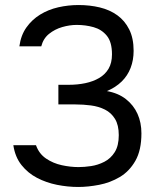

<svg xmlns="http://www.w3.org/2000/svg" viewBox="-20 -735 639 763"><path d="M291 8Q249 8 206.5 -0.5Q164 -9 127.5 -28Q91 -47 65.5 -79Q40 -111 33 -158H123Q135 -124 163 -105Q191 -86 225.5 -78.5Q260 -71 292 -71Q315 -71 342 -75Q369 -79 394.5 -92Q420 -105 436 -130.5Q452 -156 452 -198Q452 -238 437 -262.5Q422 -287 397 -299.5Q372 -312 341.5 -316Q311 -320 280 -320H212V-398H253Q288 -398 319 -404.5Q350 -411 374 -425Q398 -439 411.5 -462Q425 -485 425 -519Q425 -568 404.5 -593Q384 -618 352 -627Q320 -636 285 -636Q257 -636 227.5 -627.5Q198 -619 175 -600.5Q152 -582 144 -551H57Q63 -595 85 -626Q107 -657 139.5 -677Q172 -697 211.5 -706Q251 -715 292 -715Q337 -715 376.5 -705.5Q416 -696 446 -674.5Q476 -653 493.5 -618Q511 -583 511 -533Q511 -496 499 -465Q487 -434 463.5 -411Q440 -388 405 -373Q450 -365 480.5 -341Q511 -317 526.5 -282.5Q542 -248 542 -205Q542 -138 518 -96Q494 -54 456 -31.5Q418 -9 374 -0.5Q330 8 291 8Z"/></svg>

Font: Onest
Style: Regular
Weight: 400
Designer: Dmitri Voloshin, Andrey Kudryavtsev
Foundry: Dmitri Voloshin, Andrey Kudryavtsev
Version: Version 1.000;gftools[0.9.33]